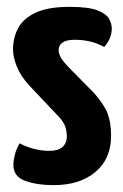

<svg xmlns="http://www.w3.org/2000/svg" viewBox="-20 -530 358 560"><path d="M136 10Q88 10 53.5 -2.5Q19 -15 19 -49Q19 -61 23 -77.5Q27 -94 37 -112Q58 -101 80.5 -95.5Q103 -90 124 -90Q150 -90 162.5 -101.5Q175 -113 175 -132Q175 -143 171.5 -157Q168 -171 153 -188L66 -280Q40 -308 29 -336Q18 -364 18 -386Q18 -421 33.5 -449Q49 -477 85 -493.5Q121 -510 183 -510Q239 -510 265 -499.5Q291 -489 298.5 -474.5Q306 -460 306 -447Q306 -418 284 -393Q264 -404 242.5 -409Q221 -414 198 -414Q174 -414 162.5 -406Q151 -398 151 -384Q151 -376 156 -365Q161 -354 180 -334L254 -259Q284 -225 294 -198.5Q304 -172 304 -134Q304 -67 258.5 -28.5Q213 10 136 10Z"/></svg>

Font: Yanone Kaffeesatz ExtraLight
Style: Bold
Weight: 700
Version: Version 2.003